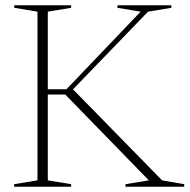

<svg xmlns="http://www.w3.org/2000/svg" viewBox="-20 -705 716 725"><path d="M592 -24 675.5 -9.5V0H454V-9.5L542 -24L226.5 -348H149.5V-368H231L511 -661L423.5 -675.5V-685H627V-675.5L539 -661L240 -351.5L247.5 -376ZM160.5 -661V-24L248.5 -9.5V0H33.5V-9.5L121.5 -24V-661L34 -675.5V-685H248.5V-675.5Z"/></svg>

Font: Newsreader 36pt ExtraLight
Style: Regular
Weight: 250
Designer: Hugues Gentile
Foundry: Production Type
Version: Version 1.003